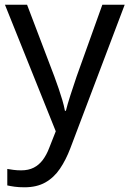

<svg xmlns="http://www.w3.org/2000/svg" viewBox="-20 -556 550 816"><path d="M1 -536H95L211 -231Q221 -204 229.5 -179Q238 -154 245 -130.5Q252 -107 256 -85H260Q266 -110 279 -150.5Q292 -191 306 -232L415 -536H510L279 74Q260 124 234.5 161.5Q209 199 172.5 219.5Q136 240 84 240Q60 240 42 237.5Q24 235 11 232V162Q22 164 37.5 166Q53 168 70 168Q101 168 123.5 156.5Q146 145 162 123.5Q178 102 189 73L217 2Z"/></svg>

Font: binaryhoriontal115
Style: Book
Weight: 400
Designer: Jelle Bosma - Monotype Design Team
Foundry: Monotype Imaging Inc.
Version: Version 2.003